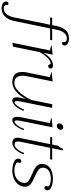

<svg xmlns="http://www.w3.org/2000/svg" viewBox="637 -1506 899 2447"><g transform="rotate(90 1086.5 -282.5)"><path d="M443 -656Q443 -651 442 -648Q440 -639 434 -631.5Q428 -624 417 -624Q406 -624 402.5 -628Q399 -632 399 -638.5Q399 -645 398 -648Q400 -652 400 -653Q396 -685 352 -685Q311 -685 282.5 -650.5Q254 -616 243 -561L230 -498H376L372 -472H225L139 -53Q131 -15 126 3Q110 71 67.5 109Q25 147 -30 147Q-72 147 -94.5 131Q-117 115 -117 92Q-117 86 -116 83Q-111 59 -91 59Q-80 59 -77 63Q-74 67 -73.5 73Q-73 79 -73 82Q-73 83 -74 84.5Q-75 86 -75 87Q-71 119 -28 119Q13 119 42 84.5Q71 50 83 -5L178 -472H85L90 -498H183L193 -547Q205 -611 241 -661.5Q277 -712 353 -712Q395 -712 419 -695.5Q443 -679 443 -656Z M737 -481Q737 -466 728.5 -456.5Q720 -447 705 -447Q694 -447 690 -452Q686 -457 683.5 -467.5Q681 -478 674 -478Q638 -478 600.5 -439.5Q563 -401 527 -339L458 0L408 10L506 -470Q470 -477 442 -486L443 -491L560 -504L536 -386Q566 -441 608.5 -474.5Q651 -508 693 -508Q737 -508 737 -481Z M1276 -134Q1253 -72 1217 -31Q1181 10 1141 10Q1122 10 1112.5 -5.5Q1103 -21 1103 -47Q1103 -65 1107 -81L1123 -163Q1087 -87 1030 -38.5Q973 10 910 10Q849 10 814.5 -20Q780 -50 780 -115Q780 -146 787 -178L847 -470Q814 -476 782 -486L783 -491L901 -504L836 -185Q828 -145 828 -119Q828 -16 924 -16Q972 -16 1028.5 -70.5Q1085 -125 1137 -231L1191 -498H1238L1154 -83Q1151 -68 1151 -52Q1151 -19 1166 -19Q1185 -19 1216 -60.5Q1247 -102 1260 -141Z M1436 -586Q1436 -594 1437 -598Q1441 -617 1453.5 -628Q1466 -639 1484 -639Q1500 -639 1508.5 -630.5Q1517 -622 1517 -608Q1517 -602 1516 -598Q1511 -579 1498.5 -568Q1486 -557 1468 -557Q1453 -557 1444.5 -564.5Q1436 -572 1436 -586ZM1352 -54Q1352 -78 1356 -95L1432 -470Q1387 -478 1369 -485L1370 -491L1486 -503L1402 -90Q1398 -64 1398 -51Q1398 -19 1412 -19Q1435 -19 1464 -59.5Q1493 -100 1505 -141L1522 -134Q1498 -70 1464.5 -30Q1431 10 1392 10Q1371 10 1361.5 -8Q1352 -26 1352 -54Z M1669 -90Q1666 -74 1666 -61Q1666 -19 1705 -19Q1733 -19 1762.5 -53Q1792 -87 1813 -141L1830 -134Q1807 -72 1769 -31Q1731 10 1684 10Q1655 10 1636.5 -6.5Q1618 -23 1618 -57Q1618 -70 1621 -85L1700 -472H1610L1614 -498H1705L1721 -576Q1745 -591 1758 -634H1780L1752 -498H1899L1894 -472H1747Z M1885 -65Q1885 -73 1886 -77Q1887 -86 1895.5 -95Q1904 -104 1916 -104Q1928 -104 1934 -96.5Q1940 -89 1938 -78Q1937 -73 1935 -67Q1933 -61 1933 -58Q1933 -42 1965 -29Q1997 -16 2033 -16Q2099 -16 2141 -46.5Q2183 -77 2193 -126Q2195 -138 2195 -143Q2195 -177 2167 -197.5Q2139 -218 2083 -241Q2039 -260 2013.5 -274.5Q1988 -289 1970 -312Q1952 -335 1952 -368Q1952 -381 1955 -394Q1967 -452 2018.5 -479.5Q2070 -507 2141 -507Q2198 -507 2243 -490Q2288 -473 2288 -436Q2288 -429 2287 -425Q2284 -415 2276 -407Q2268 -399 2256 -399Q2245 -399 2238.5 -406.5Q2232 -414 2234 -424Q2234 -426 2240 -443Q2243 -458 2213 -469.5Q2183 -481 2145 -481Q2086 -481 2048.5 -460.5Q2011 -440 2002 -398Q2000 -386 2000 -381Q2000 -345 2029 -323Q2058 -301 2115 -276Q2157 -257 2182.5 -242.5Q2208 -228 2225.5 -205.5Q2243 -183 2243 -152Q2243 -136 2241 -128Q2228 -64 2171.5 -27Q2115 10 2038 10Q1979 10 1932 -8.5Q1885 -27 1885 -65Z"/></g></svg>

Font: Trirong ExtraLight
Style: Italic
Weight: 275
Italic angle: -12°
Designer: Katatrad Team
Foundry: CadsonDemak
Version: Version 1.003